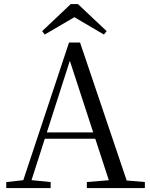

<svg xmlns="http://www.w3.org/2000/svg" viewBox="-20 -949 758 969"><path d="M373.2 -928.5 518.4 -791.8 504.3 -774.8 326.9 -878.9H384L205.8 -774.8L192.7 -791.8L337.2 -928.5ZM11.6 0V-30.1L110.1 -41.1H127.5L235.7 -30.1V0ZM84.4 0 328.3 -734.2H384.1L632.2 0H542.1L321.9 -674.6H342.1L338.3 -660.6L126.3 0ZM192.4 -248.8 195.9 -280.7H500.1L503.6 -248.8ZM418.3 0V-30.3L551.9 -41.3H580.7L711.1 -30.3V0Z"/></svg>

Font: Early Summer Mincho VF
Style: Regular
Weight: 250
Designer: GuiWonder
Version: Version 1.002